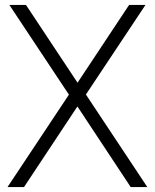

<svg xmlns="http://www.w3.org/2000/svg" viewBox="-20 -760 630 780"><path d="M511 0 294.5 -327.5 260 -375.5 18 -740H85.5L295 -424L329 -376L578.5 0ZM10.5 0 260 -375.5 295 -424 504.5 -740H571L329 -376L294.5 -327.5L77.5 0Z"/></svg>

Font: Encode Sans SemiCondensed Light
Style: Regular
Weight: 300
Width: 4
Designer: Multiple Designers
Foundry: Impallari Type
Version: Version 3.002